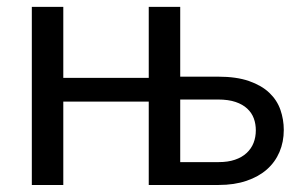

<svg xmlns="http://www.w3.org/2000/svg" viewBox="-20 -526 856 546"><path d="M601.5 -65Q628.5 -65 648.2 -71.8Q668 -78.5 681.2 -90.8Q694.5 -103 701 -119.5Q707.5 -136 707.5 -155.5Q707.5 -173.5 701.8 -189.2Q696 -205 683.2 -217Q670.5 -229 650 -236Q629.5 -243 600 -243H492.5V-65ZM600 -308Q652.5 -308 688.2 -295.5Q724 -283 746 -262Q768 -241 777.5 -213.5Q787 -186 787 -156.5Q787 -122.5 774.8 -93.8Q762.5 -65 739 -44.2Q715.5 -23.5 681 -11.8Q646.5 0 602 0H403V-237H160V0H70.5V-506.5H160V-304.5H403V-506.5H492.5V-308Z"/></svg>

Font: Lato
Style: Regular
Weight: 400
Designer: Lukasz Dziedzic with Adam Twardoch and Botio Nikoltchev
Foundry: tyPoland Lukasz Dziedzic
Version: Version 2.015; 2015-08-06; http://www.latofonts.com/